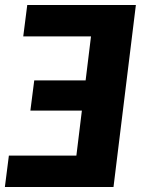

<svg xmlns="http://www.w3.org/2000/svg" viewBox="-26 -748 579 768"><path d="M428 0H-6.5L9.5 -125.5H279.5L301.5 -305.5H95.5L111 -426.5H316.5L338 -602.5H67L83 -728H517.5Z"/></svg>

Font: Lato ExtraBold
Style: Italic
Weight: 800
Italic angle: -7°
Designer: Lukasz Dziedzic with Adam Twardoch and Botio Nikoltchev
Foundry: tyPoland Lukasz Dziedzic
Version: Version 2.015; 2015-08-06; http://www.latofonts.com/